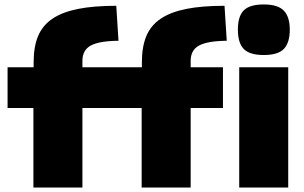

<svg xmlns="http://www.w3.org/2000/svg" viewBox="-20 -842 1366 862"><path d="M130 -357H14V-540H131V-563Q131 -632 151 -680Q171 -728 215.5 -758Q260 -788 330.5 -802Q401 -816 502 -816L512 -659Q425 -658 387.5 -637.5Q350 -617 350 -569V-540H617V-563Q617 -632 637 -680Q657 -728 701.5 -758Q746 -788 816.5 -802Q887 -816 988 -816L998 -659Q911 -658 873.5 -637.5Q836 -617 836 -569V-540H981V-357H836V0H616V-357H350V0H130ZM1054 -540H1274V0H1054ZM1164 -595Q1101 -595 1074.5 -622Q1048 -649 1048 -709Q1048 -769 1074.5 -795.5Q1101 -822 1164 -822Q1228 -822 1254.5 -794Q1281 -766 1281 -709Q1281 -651 1255 -623Q1229 -595 1164 -595Z"/></svg>

Font: Encode Sans Normal
Style: Black
Weight: 900
Designer: Pablo Impallari, Andres Torresi
Foundry: Pablo Impallari, Andres Torresi
Version: Version 1.000; ttfautohint (v1.00) -l 8 -r 50 -G 200 -x 14 -